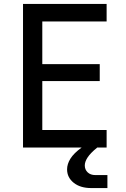

<svg xmlns="http://www.w3.org/2000/svg" viewBox="-20 -750 640 976"><path d="M97 0V-730H522V-641H195V-424H487V-338H195V-89H522V0H474L472 2Q440 28 425.5 50Q411 72 411 91Q411 112 425.5 126Q440 140 465 140H526V206H444Q388 206 354.5 179Q321 152 321 111Q321 84 338 56.5Q355 29 395 0Z"/></svg>

Font: JetBrains Mono NL Medium
Style: Regular
Weight: 500
Monospace: yes
Designer: Philipp Nurullin, Konstantin Bulenkov
Foundry: JetBrains
Version: Version 2.305; ttfautohint (v1.8.4.7-5d5b)